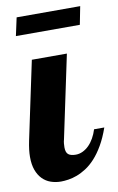

<svg xmlns="http://www.w3.org/2000/svg" viewBox="-88 -725 478 777"><g transform="rotate(-10 150.5 -337.0)"><path d="M309.1 -179.2Q294.9 -138.7 277.6 -108.9Q260.3 -79.1 241.5 -58.6Q222.7 -38.1 202.9 -25.4Q183.1 -12.7 164.6 -5.9Q146 1 129.2 3.4Q112.3 5.9 99.1 5.9Q76.7 5.9 57.1 -1Q37.6 -7.8 23.2 -22.5Q8.8 -37.1 0.5 -59.6Q-7.8 -82 -7.8 -113.8Q-7.8 -127.4 -5.9 -143.8Q-3.9 -160.2 0 -179.2L67.9 -500H211.9L140.1 -160.2Q137.7 -151.9 137 -143.8Q136.2 -135.7 136.2 -127.9Q136.2 -106.9 146 -98.9Q155.8 -90.8 176.8 -90.8Q191.4 -90.8 205.3 -97.4Q219.2 -104 231 -115.7Q242.7 -127.4 252 -143.8Q261.2 -160.2 267.1 -179.2ZM283.7 -605.5H21L37.1 -679.7H298.3Z"/></g></svg>

Font: Lobster
Style: Regular
Weight: 400
Designer: Pablo Impallari
Foundry: Pablo Impallari
Version: Version 1.007; ttfautohint (v1.1) -l 8 -r 50 -G 50 -x 14 -D 